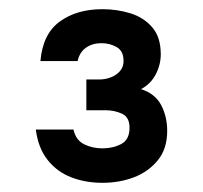

<svg xmlns="http://www.w3.org/2000/svg" viewBox="-20 -768 443 418"><path d="M203 -370Q166 -370 135 -382Q104 -394 83.5 -420Q63 -446 58 -486H140Q145 -463 163 -454Q181 -445 203 -445Q226 -445 244 -454.5Q262 -464 262 -490Q262 -513 245.5 -520.5Q229 -528 210 -528H168V-595H197Q209 -595 221 -599.5Q233 -604 241 -613Q249 -622 249 -635Q249 -657 234 -665.5Q219 -674 201 -674Q181 -674 167 -664Q153 -654 149 -635H68Q73 -694 110 -721Q147 -748 203 -748Q235 -748 264 -739Q293 -730 311.5 -708.5Q330 -687 330 -650Q330 -627 319 -606Q308 -585 287 -574Q318 -564 331 -539Q344 -514 344 -483Q344 -444 323.5 -419Q303 -394 271.5 -382Q240 -370 203 -370Z"/></svg>

Font: Onest Medium
Style: Regular
Weight: 500
Designer: Dmitri Voloshin, Andrey Kudryavtsev
Foundry: Dmitri Voloshin, Andrey Kudryavtsev
Version: Version 1.000;gftools[0.9.33]